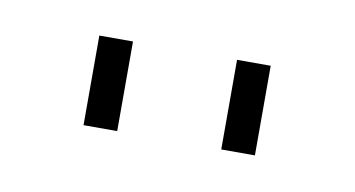

<svg xmlns="http://www.w3.org/2000/svg" viewBox="-28 -774 320 173"><g transform="rotate(10 131.5 -688.0)"><path d="M53.2 -647V-729H84V-647ZM179.2 -647V-729H210V-647Z"/></g></svg>

Font: Rawline ExtraLight
Style: Regular
Weight: 275
Designer: Matt McInerney, Pablo Impallari, Rodrigo Fuenzalida
Foundry: Matt McInerney, Pablo Impallari, Rodrigo Fuenzalida
Version: Version 4.020;PS 004.020;hotconv 1.0.88;makeotf.lib2.5.64775